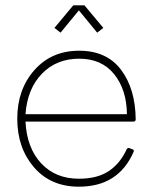

<svg xmlns="http://www.w3.org/2000/svg" viewBox="-20 -693 570 723"><path d="M277 10Q171 10 108 -63Q45 -136 45 -246Q45 -356 109.5 -429Q174 -502 278 -502Q382 -502 436 -430Q490 -358 491 -243Q491 -236 483 -235H76Q81 -136 135 -78Q189 -20 277 -20Q347 -20 390 -49Q433 -78 457 -131Q460 -136 464 -136Q465 -136 469 -134.5Q473 -133 478.5 -131Q484 -129 484 -125L483 -121Q426 10 277 10ZM458 -263Q457 -355 410 -413.5Q363 -472 278 -472Q193 -472 138 -415.5Q83 -359 76 -263ZM346 -570 277 -654 208 -570 185 -588 256 -673H298L369 -588Z"/></svg>

Font: YamahaIndonesia935. App Thin
Style: Regular
Weight: 100
Designer: Dalton Maag Ltd
Foundry: Dalton Maag Ltd
Version: Version 1.002